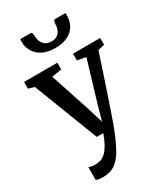

<svg xmlns="http://www.w3.org/2000/svg" viewBox="-255 -916 1095 1271"><g transform="rotate(-30 293.0 -281.0)"><path d="M141 252Q124.5 252 110.8 249.5Q97 247 89 243V145Q95.5 149 110 151.8Q124.5 154.5 140.5 154.5Q162 154.5 181.8 147.5Q201.5 140.5 219.2 123.2Q237 106 254 76Q271 46 287.5 0H237.5L48 -491L2.5 -504V-555.5H257V-504L181.5 -492L276.5 -204L318 -69.5L356.5 -205L442.5 -492L377 -504V-555.5H584.5V-504L534.5 -492Q507 -407 482.2 -333.2Q457.5 -259.5 437.2 -199.5Q417 -139.5 401.8 -94.8Q386.5 -50 376.2 -22.2Q366 5.5 362.5 14.5Q332.5 91 303.5 144Q274.5 197 236.2 224.5Q198 252 141 252ZM200.5 -813.5Q211 -813.5 213.5 -801.5Q216 -789.5 216 -777.5Q216 -761.5 223.5 -742.5Q231 -723.5 248.5 -710Q266 -696.5 296.5 -696.5Q325.5 -696.5 342.5 -710Q359.5 -723.5 366.5 -742.5Q373.5 -761.5 373.5 -777.5Q373.5 -789.5 376.2 -801.5Q379 -813.5 389 -813.5H467.5Q468 -809.5 468.2 -804Q468.5 -798.5 468.5 -794.5Q468.5 -753.5 450 -719.8Q431.5 -686 393 -666Q354.5 -646 295.5 -646Q238 -646 199.2 -666Q160.5 -686 140.8 -719.8Q121 -753.5 121 -794.5Q121 -799.5 121.5 -804.2Q122 -809 122 -813.5Z"/></g></svg>

Font: Merriweather SemiBold
Style: Regular
Weight: 600
Version: Version 2.100